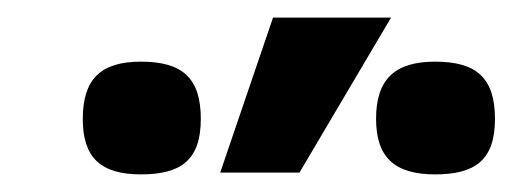

<svg xmlns="http://www.w3.org/2000/svg" viewBox="-20 -786 582 218"><path d="M474 -716C428.3 -716 407 -696 407 -651C407 -607.8 427.6 -588 474 -588C519.9 -588 542 -604.6 542 -651C542 -697.4 521.1 -716 474 -716ZM140 -716C94.2 -716 74 -696 74 -651C74 -607.8 93.5 -588 140 -588C185.9 -588 208 -604.6 208 -651C208 -697.4 187.1 -716 140 -716ZM424 -766H290L230 -590H320Z"/></svg>

Font: Fog Sans
Style: Bold
Weight: 700
Foundry: Intel Corporation
Version: Version 1.00